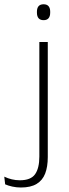

<svg xmlns="http://www.w3.org/2000/svg" viewBox="-88 -678 316 876"><path d="M91.5 -21.5V-486.5H130V-21.5ZM111 -586Q95.5 -586 88 -594.8Q80.5 -603.5 80.5 -620.5V-624.5Q80.5 -641 88 -649.8Q95.5 -658.5 111 -658.5Q126 -658.5 133.5 -649.8Q141 -641 141 -624.5V-620.5Q141 -603.5 133.5 -594.8Q126 -586 111 -586ZM7.5 177.5Q-13.5 177.5 -32.2 173.2Q-51 169 -64.5 163L-68.5 128Q-52 136 -34.2 140.2Q-16.5 144.5 2.5 144.5Q52.5 144.5 72 117Q91.5 89.5 91.5 36.5V-151H130V38.5Q130 83 118 114Q106 145 79 161.2Q52 177.5 7.5 177.5Z"/></svg>

Font: Anek Bangla
Style: Extra-light
Weight: 200
Designer: Sulekha Rajkumar (Bangla), Yesha Goshar (Latin)
Foundry: Ek Type
Version: Version 1.002;March 21, 2022;FontCreator 13.0.0.2683 64-bit